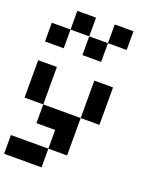

<svg xmlns="http://www.w3.org/2000/svg" viewBox="-178 -1102 981 1205"><g transform="rotate(20 312.5 -500.0)"><path d="M125 -875V-1000H250V-875ZM375 -875V-1000H500V-875ZM0 -750V-875H125V-750ZM250 -750V-875H375V-750ZM125 -375H0V-625H125ZM375 -375V-625H500V-375ZM375 -125H250V-250H125V-375H375ZM250 -125V0H0V-125Z"/></g></svg>

Font: Tiny5
Style: Regular
Weight: 400
Designer: Stefan Schmidt
Foundry: Made with Bits'n'Picas by Kreative Software
Version: Version 1.002; ttfautohint (v1.8.4.7-5d5b)